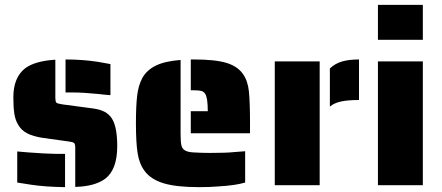

<svg xmlns="http://www.w3.org/2000/svg" viewBox="-20 -763 1819 791"><path d="M383 -376Q321 -382 283 -382H250V-518Q321 -518 385 -508L435 -499V-371Q416 -372 383 -376ZM290 -155Q290 -170 285 -174Q280 -178 264 -180L156 -195Q116 -201 91.5 -214Q67 -227 55 -249Q43 -268 39 -295Q35 -322 35 -362Q35 -444 84 -482Q125 -512 208 -517V-360Q208 -345 212 -340.5Q216 -336 237 -333L357 -317Q383 -314 402 -306.5Q421 -299 434 -284Q463 -252 463 -161Q463 -65 414 -27Q371 5 290 7ZM108 -2 51 -11V-139Q91 -135 159 -131Q197 -129 213 -129H248V8Q168 7 108 -2Z M766 -305H836Q836 -361 825 -377Q819 -386 809 -388.5Q799 -391 780 -391H766V-518H780Q866 -518 912.5 -504Q959 -490 981 -458Q1001 -430 1005.5 -386Q1010 -342 1010 -254V-214H766ZM577 -57Q554 -87 547 -131.5Q540 -176 540 -254Q540 -326 545 -368.5Q550 -411 566 -441Q584 -474 621.5 -492.5Q659 -511 724 -516V-214Q724 -180 727 -165.5Q730 -151 741 -144Q753 -136 778 -135Q810 -133 846 -133Q910 -133 939 -136L990 -140V-11Q950 1 880 5Q846 8 800 8Q708 8 655.5 -7.5Q603 -23 577 -57Z M1339 -481Q1360 -501 1388.5 -509.5Q1417 -518 1459 -518V-351Q1414 -351 1385.5 -345Q1357 -339 1339 -324ZM1112 -510H1297V0H1112Z M1537 -743H1722V-599H1537ZM1537 -510H1722V0H1537Z"/></svg>

Font: Saira Stencil One
Style: Regular
Weight: 400
Designer: Hector Gatti with collaboration of the Omnibus-Type team
Foundry: Omnibus-Type
Version: Version 1.004